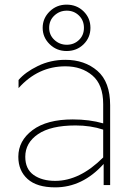

<svg xmlns="http://www.w3.org/2000/svg" viewBox="-20 -798 579 828"><path d="M218 -18Q324 -18 425 -119V-239Q371 -257 306 -257Q199 -257 144 -219.5Q89 -182 89 -122Q89 -69 125 -43.5Q161 -18 218 -18ZM425 -349Q425 -433 378.5 -472.5Q332 -512 262 -512Q144 -512 60 -418V-453Q89 -487 143.5 -513.5Q198 -540 262 -540Q345 -540 400 -492.5Q455 -445 455 -344V0H427V-91Q336 10 218 10Q139 10 99 -26Q59 -62 59 -122Q59 -191 120.5 -237Q182 -283 294 -283Q366 -283 425 -266ZM267 -578Q224 -578 194 -607.5Q164 -637 164 -678Q164 -719 194 -748.5Q224 -778 267 -778Q311 -778 340.5 -749Q370 -720 370 -678Q370 -636 340.5 -607Q311 -578 267 -578ZM192 -678Q192 -647 214.5 -626Q237 -605 268 -605Q299 -605 320.5 -625.5Q342 -646 342 -678Q342 -710 320.5 -731Q299 -752 268 -752Q237 -752 214.5 -731Q192 -710 192 -678Z"/></svg>

Font: Roundo ExtraLight
Style: Regular
Weight: 250
Designer: Namrata Goyal (Gurmukhi), Shiva Nallaperumal (Latin)
Foundry: Indian Type Foundry
Version: Version 1.000;PS 1.0;hotconv 1.0.88;makeotf.lib2.5.647800